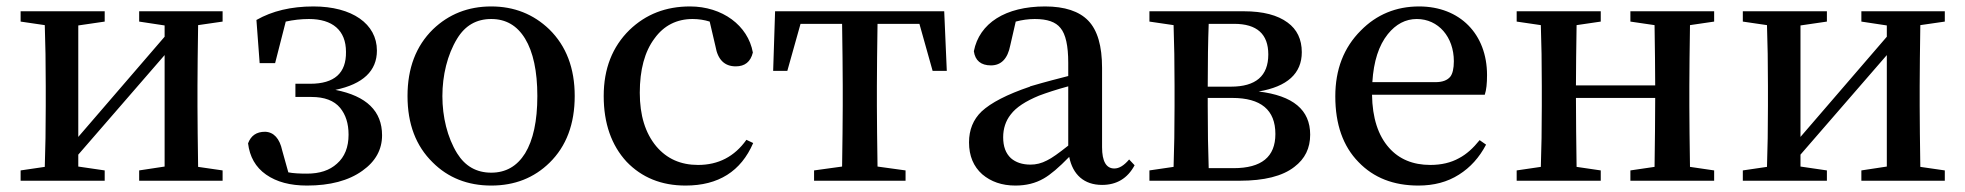

<svg xmlns="http://www.w3.org/2000/svg" viewBox="-20 -561 6101 596"><path d="M305 0V-32L223 -44V-81L491 -390V-44L412 -32V0H671V-32L595 -43C594 -118 593 -181 593 -232V-294C593 -345 594 -408 595 -483L671 -494V-526H412V-494L491 -482V-447L223 -136V-482L305 -494V-526H44V-494L119 -483C121 -427 122 -364 122 -294V-232C122 -162 121 -99 119 -43L44 -32V0Z M933 15C1004 15 1062 0 1105 -31C1146 -60 1166 -97 1166 -141C1166 -216 1118 -263 1021 -282C1107 -300 1150 -341 1150 -404C1150 -487 1073 -541 953 -541C884 -541 825 -527 776 -499L786 -365H834L867 -494C890 -499 914 -502 939 -502C1012 -502 1054 -467 1054 -400C1055 -334 1018 -301 943 -301H897V-260H947C987 -260 1017 -249 1036 -226C1053 -205 1062 -178 1062 -143C1062 -104 1050 -74 1026 -53C1003 -32 972 -22 933 -22C910 -22 890 -23 875 -26L856 -94C848 -131 830 -151 803 -152C776 -152 759 -140 750 -116C755 -75 773 -42 806 -19C839 4 881 15 933 15Z M1505 15C1578 15 1638 -9 1686 -56C1738 -107 1764 -176 1764 -263C1764 -349 1738 -418 1685 -470C1636 -517 1576 -541 1505 -541C1433 -541 1373 -517 1324 -470C1271 -418 1245 -349 1245 -263C1245 -176 1271 -108 1323 -57C1371 -9 1432 15 1505 15ZM1505 -25C1459 -25 1424 -45 1399 -85C1338 -184 1338 -341 1399 -441C1424 -482 1459 -502 1505 -502C1550 -502 1585 -482 1610 -441C1635 -400 1648 -340 1648 -263C1648 -185 1635 -126 1610 -85C1585 -45 1550 -25 1505 -25Z M2108 15C2210 15 2280 -29 2318 -117L2297 -127C2260 -75 2210 -49 2147 -49C2093 -49 2050 -68 2017 -107C1983 -148 1966 -203 1966 -273C1966 -344 1981 -401 2012 -442C2041 -482 2081 -502 2130 -502C2149 -502 2167 -499 2183 -494L2201 -417C2208 -376 2229 -355 2264 -355C2292 -355 2310 -369 2317 -398C2302 -482 2222 -541 2122 -541C2047 -541 1985 -517 1934 -468C1881 -416 1854 -348 1854 -263C1854 -178 1878 -110 1925 -59C1972 -10 2033 15 2108 15Z M2791 0V-32L2704 -44C2703 -119 2702 -181 2702 -232V-294C2702 -348 2703 -412 2704 -487H2834L2875 -341H2919L2911 -526H2386L2380 -341H2424L2465 -487H2594C2595 -412 2596 -348 2596 -294V-232C2596 -181 2595 -119 2594 -44L2507 -32V0Z M3132 15C3165 15 3194 8 3220 -7C3241 -19 3267 -41 3299 -74C3310 -19 3345 13 3401 13C3446 13 3480 -7 3502 -48L3485 -66C3469 -47 3454 -38 3439 -38C3414 -38 3401 -60 3401 -104V-350C3401 -418 3387 -467 3358 -497C3330 -526 3285 -541 3224 -541C3101 -541 3020 -489 3003 -402C3007 -373 3025 -358 3056 -358C3088 -358 3108 -379 3116 -420L3133 -494C3152 -499 3172 -502 3192 -502C3231 -502 3257 -493 3272 -474C3288 -455 3296 -419 3296 -366V-325C3269 -318 3229 -308 3178 -293L3177 -292C3106 -268 3056 -242 3027 -215C3001 -190 2988 -158 2988 -119C2988 -77 3002 -44 3029 -20C3056 3 3090 15 3132 15ZM3179 -50C3153 -50 3133 -57 3118 -70C3102 -85 3094 -106 3094 -135C3094 -162 3102 -186 3117 -205C3134 -228 3164 -247 3205 -264C3229 -273 3259 -283 3296 -293V-109C3267 -86 3245 -70 3230 -63C3213 -54 3196 -50 3179 -50Z M3828 0C3904 0 3961 -14 3998 -43C4031 -68 4047 -101 4047 -143C4047 -220 3994 -264 3887 -277C3976 -292 4021 -333 4021 -399C4021 -439 4006 -470 3977 -491C3946 -514 3901 -526 3841 -526H3548V-494L3623 -483C3625 -427 3626 -364 3626 -294V-232C3626 -162 3625 -99 3623 -43L3548 -32V0ZM3732 -39C3730 -95 3729 -159 3729 -232V-257H3805C3894 -257 3939 -220 3939 -145C3939 -74 3896 -39 3809 -39ZM3729 -292C3729 -369 3730 -434 3732 -487H3811C3882 -487 3917 -455 3917 -392C3917 -325 3878 -292 3801 -292Z M4383 15C4431 15 4473 4 4509 -19C4544 -41 4572 -72 4593 -112L4573 -126C4553 -101 4532 -82 4509 -70C4484 -56 4454 -49 4420 -49C4366 -49 4323 -67 4292 -102C4258 -140 4240 -195 4239 -267H4589C4594 -282 4596 -302 4596 -328C4596 -455 4512 -541 4385 -541C4314 -541 4253 -516 4204 -466C4151 -413 4125 -345 4125 -262C4125 -175 4149 -107 4197 -58C4244 -9 4306 15 4383 15ZM4240 -306C4244 -371 4260 -420 4288 -455C4313 -486 4343 -502 4378 -502C4445 -502 4493 -446 4493 -371C4493 -348 4489 -332 4482 -323C4473 -312 4458 -306 4436 -306Z M4949 0V-32L4874 -43C4873 -118 4872 -189 4872 -257H5118C5118 -189 5117 -118 5116 -43L5041 -32V0H5301V-32L5226 -43C5225 -118 5224 -181 5224 -232V-294C5224 -345 5225 -408 5226 -483L5301 -494V-526H5041V-494L5116 -483C5117 -411 5118 -349 5118 -296H4872C4872 -349 4873 -411 4874 -483L4949 -494V-526H4688V-494L4763 -483C4765 -427 4766 -364 4766 -294V-232C4766 -162 4765 -99 4763 -43L4688 -32V0Z M5651 0V-32L5569 -44V-81L5837 -390V-44L5758 -32V0H6017V-32L5941 -43C5940 -118 5939 -181 5939 -232V-294C5939 -345 5940 -408 5941 -483L6017 -494V-526H5758V-494L5837 -482V-447L5569 -136V-482L5651 -494V-526H5390V-494L5465 -483C5467 -427 5468 -364 5468 -294V-232C5468 -162 5467 -99 5465 -43L5390 -32V0Z"/></svg>

Font: AllPunType SemiBold
Style: Regular
Weight: 600
Version: 1.0